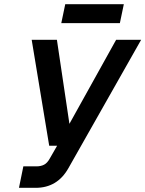

<svg xmlns="http://www.w3.org/2000/svg" viewBox="-20 -901 697 921"><path d="M71 0 92 -103H155Q176 -103 191.5 -111Q207 -119 219 -141L254 -202H216L132 -710H253L313 -307L537 -710H657L308 -94Q255 0 151 0ZM274 -790 293 -881H574L555 -790Z"/></svg>

Font: Geist Mono SemiBold
Style: Italic
Weight: 600
Italic angle: -12°
Monospace: yes
Designer: Basement.studio, Andrés Briganti, Mateo Zaragoza
Foundry: Basement.studio, Vercel, Andrés Briganti, Guido Ferreyra, Mateo Zaragoza
Version: Version 1.500; ttfautohint (v1.8.4.7-5d5b)